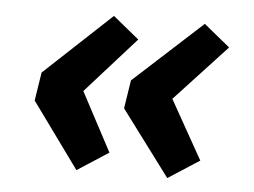

<svg xmlns="http://www.w3.org/2000/svg" viewBox="-39 -524 689 520"><g transform="rotate(5 305.5 -264.5)"><path d="M428 -267 569 -419 498 -477 312 -307 300 -230 433 -52 518 -107ZM186 -267 322 -419 251 -477 69 -307 57 -230 186 -52 271 -107Z"/></g></svg>

Font: Bitter
Style: Bold Italic
Weight: 700
Designer: Sol Matas
Foundry: Sol Matas
Version: Version 1.002